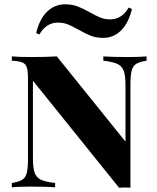

<svg xmlns="http://www.w3.org/2000/svg" viewBox="-20 -870 730 892"><path d="M661 -588Q628 -583 612.5 -573Q597 -563 591.5 -541Q586 -519 586 -474V2L559 1L533 2L133 -495V-134Q133 -90 141 -67.5Q149 -45 170 -35Q191 -25 236 -20V0Q191 -3 122 -3Q67 -3 35 0V-20Q68 -25 83.5 -35Q99 -45 104.5 -67Q110 -89 110 -134V-502Q110 -540 104.5 -557Q99 -574 83.5 -580Q68 -586 35 -588V-608Q67 -605 122 -605Q193 -605 244 -608L563 -212V-474Q563 -518 555 -540.5Q547 -563 525.5 -573Q504 -583 460 -588V-608Q504 -605 574 -605Q630 -605 661 -608ZM397 -813Q427 -796 447 -788Q467 -780 492 -780Q546 -780 578 -835L593 -828Q577 -762 542 -728Q507 -694 460 -694Q427 -694 401.5 -704Q376 -714 345 -732Q315 -749 294.5 -757Q274 -765 249 -765Q195 -765 163 -710L148 -716Q164 -783 199.5 -816.5Q235 -850 282 -850Q315 -850 340 -840.5Q365 -831 397 -813Z"/></svg>

Font: Playfair Display SC
Style: Bold
Weight: 700
Designer: Claus Eggers Sørensen
Foundry: Claus Eggers Sørensen
Version: Version 1.200; ttfautohint (v1.6)